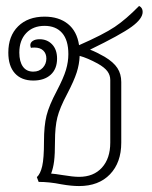

<svg xmlns="http://www.w3.org/2000/svg" viewBox="-20 -616 510 646"><path d="M283 -449Q306 -440 332 -425Q362 -407 375 -387Q388 -367 388 -340V-136Q388 -69 350 -29.5Q312 10 246 10Q220 10 186 4Q146 -4 110 -4L104 -20Q116 -31 122 -57Q128 -83 128 -140Q128 -193 136.5 -227Q145 -261 171 -310Q194 -354 202 -381Q210 -408 210 -434Q210 -481 189 -505Q168 -529 130 -529Q91 -529 68 -504.5Q45 -480 45 -439Q45 -409 57 -392Q69 -375 92 -375Q112 -375 124 -388Q136 -401 136 -419Q136 -436 125.5 -446Q115 -456 96 -456Q88 -456 84 -455Q82 -461 82 -464Q82 -473 90.5 -478.5Q99 -484 113 -484Q139 -484 155.5 -466.5Q172 -449 172 -419Q172 -384 150.5 -364.5Q129 -345 92 -345Q52 -345 30 -369.5Q8 -394 8 -439Q8 -495 41 -527.5Q74 -560 130 -560Q178 -560 208.5 -535.5Q239 -511 246 -464Q328 -500 366 -525.5Q404 -551 448 -596Q460 -590 460 -576Q460 -553 423 -526Q386 -499 283 -449ZM309 -402Q274 -421 248 -428Q247 -400 238 -372Q229 -344 206 -300Q181 -253 173 -221Q165 -189 165 -140Q165 -97 162 -73.5Q159 -50 152 -32Q166 -31 190 -27Q226 -21 246 -21Q295 -21 323 -52Q351 -83 351 -136V-347Q351 -363 341.5 -376Q332 -389 309 -402Z"/></svg>

Font: Thasadith
Style: Regular
Weight: 400
Designer: Cadson Demak Co.,Ltd.
Foundry: Cadson Demak Co.,Ltd.
Version: Version 1.000; ttfautohint (v1.6)